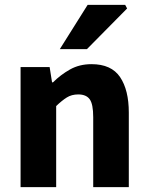

<svg xmlns="http://www.w3.org/2000/svg" viewBox="-20 -773 612 793"><path d="M65 0V-496H185L195 -433H199Q230 -464 269 -486Q308 -508 358 -508Q440 -508 476 -454.5Q512 -401 512 -308V0H365V-289Q365 -343 350.5 -363Q336 -383 303 -383Q276 -383 256 -370.5Q236 -358 212 -335V0ZM227 -570 342 -753H497L505 -738L339 -570Z"/></svg>

Font: Mada
Style: Bold
Weight: 700
Designer: Khaled Hosny
Version: Version 1.5